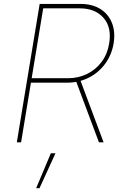

<svg xmlns="http://www.w3.org/2000/svg" viewBox="-20 -748 655 1009"><path d="M68.4 0 188.5 -727.5H402.3Q463.4 -727.5 505.9 -701.7Q548.3 -675.8 567.6 -629.2Q586.9 -582.5 577.1 -519.5Q566.4 -458 531.7 -411.6Q497.1 -365.2 446 -339.6Q395 -314 334 -313.5H131.8L134.8 -336.9H336.9Q391.6 -336.9 437.5 -359.4Q483.4 -381.8 514.2 -423.1Q544.9 -464.4 553.7 -519.5Q567.9 -604 523.9 -654.3Q480 -704.6 397.5 -704.1H207L90.8 0ZM500 0 376 -331.1H400.4L524.4 0ZM169.9 241.2 247.1 57.6H271.5L187.5 241.2Z"/></svg>

Font: Inter Tight Thin
Style: Italic
Weight: 250
Italic angle: -9.39999°
Designer: Rasmus Andersson
Foundry: rsms
Version: Version 3.004